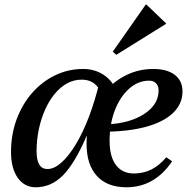

<svg xmlns="http://www.w3.org/2000/svg" viewBox="-20 -793 833 826"><path d="M133.6 12.7Q85.1 12.7 56.2 -28.3Q27.4 -69.3 27.4 -139.1Q27.4 -214.2 51.3 -279Q75.3 -343.8 117.6 -392.5Q159.9 -441.1 216.4 -468.7Q272.9 -496.3 338.1 -496.3Q386.6 -496.3 424.5 -471.9Q462.4 -447.6 480 -404.5L428 -310Q428 -378.4 403.5 -414.3Q379.1 -450.3 331.6 -450.3Q297.3 -450.3 267.7 -433.8Q238.2 -417.4 214.2 -387.8Q190.2 -358.2 173.1 -319.1Q156 -280 146.7 -235.2Q137.4 -190.4 137.4 -142.1Q137.4 -65.8 184.1 -65.8Q213.3 -65.8 244.9 -94.2Q276.4 -122.5 306.8 -173.1Q337.3 -223.8 363.4 -292.6Q389.4 -361.4 408.5 -442.1L448.5 -401.4L413.2 -207.1H352.2Q301.2 -89.1 250.4 -38.2Q199.7 12.7 133.6 12.7ZM523.7 12.7Q441.6 12.7 397 -35.9Q352.4 -84.4 352.4 -174.6Q352.4 -242.6 374.5 -300.8Q396.5 -359 435.7 -403Q474.8 -447.1 527.2 -471.7Q579.5 -496.3 639.3 -496.3Q699.1 -496.3 732.1 -470.8Q765.1 -445.4 765.1 -399.4Q765.1 -345.8 723.9 -306.6Q682.7 -267.4 605.7 -246.8Q528.7 -226.3 420.9 -226.3V-257.5Q489 -257.5 543.5 -275.8Q597.9 -294.1 630.1 -327Q662.2 -359.9 662.2 -404.2Q662.2 -423.7 651.2 -434.8Q640.2 -446 621.6 -446Q574 -446 535.3 -411.3Q496.6 -376.7 474 -318.2Q451.5 -259.8 451.5 -186.5Q451.5 -119.6 478.7 -83.1Q505.8 -46.7 555.9 -46.7Q597.5 -46.7 631.5 -63.9Q665.4 -81.1 695.5 -116.5L720.4 -99Q645 12.7 523.7 12.7ZM480.1 -557.1 465.2 -570.8 607 -773.3H610L693.8 -693.1V-690Z"/></svg>

Font: Platypi Light
Style: Italic
Weight: 300
Italic angle: -13°
Designer: David Sargent
Foundry: Bolt Cutter Type
Version: Version 1.200